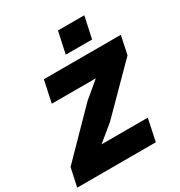

<svg xmlns="http://www.w3.org/2000/svg" viewBox="-231 -1066 1139 1212"><g transform="rotate(-30 338.5 -460.0)"><path d="M7 -134 309 -442 425 -539H104L138 -698H699L671 -565L365 -256L248 -160H585L551 0H-22ZM369 -920H561L527 -763H335Z"/></g></svg>

Font: Azeret Mono ExtraBold
Style: Italic
Weight: 800
Italic angle: -12°
Designer: Martin Vácha
Foundry: Displaay
Version: Version 1.000; Glyphs 3.0.3, build 3074